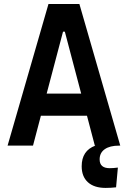

<svg xmlns="http://www.w3.org/2000/svg" viewBox="-20 -713 626 940"><path d="M497.1 207Q440.9 207 410.4 179.2Q379.9 151.4 379.9 101.1Q379.9 24.4 446.8 0H444.3L405.8 -146.5H180.2L141.6 0H17.1L217.3 -693.4H368.7L568.8 0H562.5Q517.6 0 492.7 17.6Q467.8 35.2 467.8 67.4Q467.8 110.4 517.1 110.4Q535.2 110.4 557.1 107.4L548.3 204.1Q522 207 497.1 207ZM208.5 -254.9H377.4L297.4 -558.1H288.6Z"/></svg>

Font: Cascadia Mono PL SemiBold
Style: Regular
Weight: 600
Monospace: yes
Designer: Aaron Bell
Foundry: Saja Typeworks
Version: Version 2404.023; ttfautohint (v1.8.4)